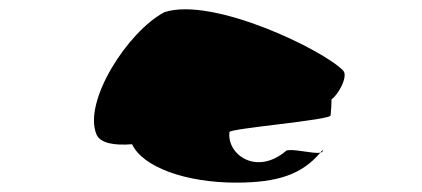

<svg xmlns="http://www.w3.org/2000/svg" viewBox="-20 -718 901 410"><path d="M186 -431C194 -412 224 -407 262 -410C285 -361 377 -328 484 -328C574 -328 625 -346 664 -392C648 -389 602 -402 591 -396C528 -342 464 -388 470 -436C471 -444 692 -462 686 -472C687 -484 688 -495 688 -506C702 -515 724 -555 713 -567C673 -610 435 -726 331 -692C252 -650 157 -501 186 -431ZM664 -392C668 -393 670 -394 669 -398C668 -396 665 -394 664 -392Z"/></svg>

Font: Ampere
Style: SCUltExtIta
Weight: 400
Version: Version 1